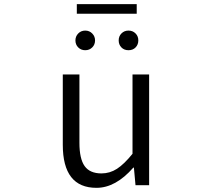

<svg xmlns="http://www.w3.org/2000/svg" viewBox="-20 -903 1040 936"><path d="M450.2 12.7Q286.1 12.7 286.1 -197.3V-540H367.2V-207Q367.2 -128.9 392.6 -93.3Q418 -57.6 474.6 -57.6Q515.6 -57.6 550.3 -80.1Q585 -102.5 626 -153.3V-540H707V0H640.6L632.8 -85.9H629.9Q543.9 12.7 450.2 12.7ZM347.7 -706.1Q347.7 -725.6 361.3 -739.7Q375 -753.9 395.5 -753.9Q416 -753.9 429.7 -739.7Q443.4 -725.6 443.4 -706.1Q443.4 -685.5 429.7 -671.9Q416 -658.2 395.5 -658.2Q375 -658.2 361.3 -671.9Q347.7 -685.5 347.7 -706.1ZM354.5 -835.9V-882.8H646.5V-835.9ZM641.1 -671.9Q627.9 -658.2 606.4 -658.2Q585 -658.2 571.8 -671.9Q558.6 -685.5 558.6 -706.1Q558.6 -726.6 572.3 -740.2Q585.9 -753.9 606.4 -753.9Q627 -753.9 640.6 -740.2Q654.3 -726.6 654.3 -706.1Q654.3 -685.5 641.1 -671.9Z"/></svg>

Font: Gen Shin Gothic Monospace Normal
Style: Regular
Weight: 350
Designer: [Source Han Sans]
Ryoko NISHIZUKA  (kana & ideographs); Paul D. Hunt (Latin, Greek & Cyrillic); Wenlong ZHANG  (bopomofo
Version: Version 1.002.20150607